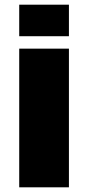

<svg xmlns="http://www.w3.org/2000/svg" viewBox="-20 -799 388 819"><path d="M62 0H274V-591.5H62ZM62 -779V-644.5H274V-779Z"/></svg>

Font: Anybody SemiExpanded ExtraBold
Style: Regular
Weight: 800
Width: 6
Version: Version 1.113;gftools[0.9.25]